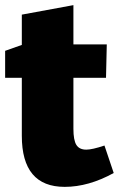

<svg xmlns="http://www.w3.org/2000/svg" viewBox="-20 -713 469 748"><path d="M423 -39Q325 15 232 15Q65 15 65 -184V-410H0V-515L65 -538V-656L266 -693V-540H396L393 -410H266V-211Q266 -167 277.5 -148.5Q289 -130 316 -130Q339 -130 387 -146Z"/></svg>

Font: Bitter Pro Black
Style: Regular
Weight: 900
Designer: Sol Matas, and Bitter project Authors
Foundry: Sol Matas
Version: Version 1.010